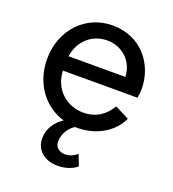

<svg xmlns="http://www.w3.org/2000/svg" viewBox="-141 -658 896 997"><g transform="rotate(20 307.0 -159.5)"><path d="M320 12C430 12 517 -47 550 -122L472 -162C441 -110 393 -73 321 -73C230 -73 152 -138 148 -242H560C563 -258 565 -277 565 -292C565 -426 471 -551 312 -551C163 -551 50 -433 50 -271C50 -138 127 -33 240 0C195 29 167 73 167 125C167 188 215 232 291 232C332 232 371 219 396 197L372 136C353 154 329 163 305 163C273 163 250 141 250 114C250 69 276 31 307 12ZM150 -322C163 -413 231 -468 312 -468C395 -468 461 -407 464 -322Z"/></g></svg>

Font: Mluvka Medium
Style: Regular
Weight: 500
Designer: Modified by Jiří Krblich, Original typeface by Gumpita Rahayu
Foundry: Gumpita Rahayu & Jiří Krblich
Version: Version 2.000;Glyphs 3.1.1 (3134)